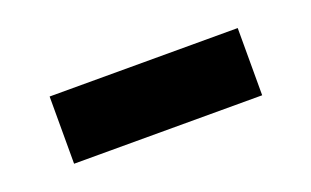

<svg xmlns="http://www.w3.org/2000/svg" viewBox="-32 -886 496 306"><g transform="rotate(-20 216.0 -733.0)"><path d="M376 -790V-676H57V-790Z"/></g></svg>

Font: Yaldevi ExtraLight
Style: Bold
Weight: 700
Version: Version 1.100